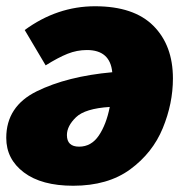

<svg xmlns="http://www.w3.org/2000/svg" viewBox="-23 -574 585 614"><path d="M530 -323Q530 -243 497.5 -164Q465 -85 393.5 -32.5Q322 20 211 20Q110 20 53.5 -22.5Q-3 -65 -3 -133Q-3 -234 94.5 -282Q192 -330 336 -343Q329 -414 255 -414Q223 -414 193 -402Q163 -390 123 -365L56 -478Q160 -554 281 -554Q405 -554 467.5 -491.5Q530 -429 530 -323ZM328 -232Q249 -227 220 -199Q191 -171 191 -142Q191 -105 230 -105Q269 -105 293 -140.5Q317 -176 328 -232Z"/></svg>

Font: Fira Sans Black
Style: Italic
Weight: 900
Italic angle: -8°
Designer: Carrois Corporate & Edenspiekermann AG
Foundry: Carrois Corporate GbR & Edenspiekermann AG
Version: Version 4.203